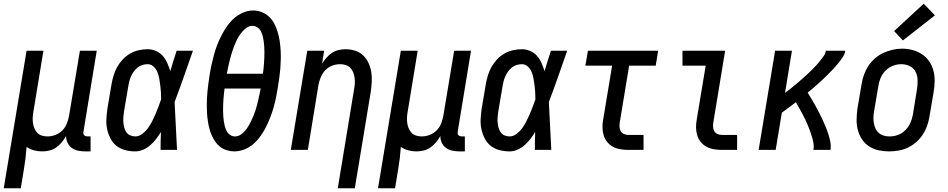

<svg xmlns="http://www.w3.org/2000/svg" viewBox="-48 -801 5068 1026"><path d="M-28 205 94 -530H184L131 -207Q128 -192 127 -176Q126 -160 128 -145Q130 -130 135.5 -116Q141 -102 151 -91.5Q161 -81 175.5 -76.5Q190 -72 206 -72Q227 -72 248 -80Q269 -88 285 -104Q301 -120 309 -140.5Q317 -161 321 -182L379 -530H469L398 -98Q397 -93 397.5 -88Q398 -83 401.5 -79Q405 -75 410 -73.5Q415 -72 420 -72H436V8H407Q387 8 368.5 4Q350 0 335.5 -10.5Q321 -21 313 -38Q305 -55 305 -74Q295 -56 281.5 -40Q268 -24 251.5 -12.5Q235 -1 215.5 3.5Q196 8 177 8Q154 8 132.5 2Q111 -4 94 -16Q92 14 88.5 43.5Q85 73 80 102L63 205Z M675 8Q647 8 620.5 1Q594 -6 574 -22Q554 -38 542 -61.5Q530 -85 524.5 -111Q519 -137 520.5 -165Q522 -193 526 -221L548 -351Q552 -374 559 -397.5Q566 -421 578 -442.5Q590 -464 607.5 -483Q625 -502 647 -514.5Q669 -527 693 -532.5Q717 -538 741 -538Q764 -538 785.5 -528.5Q807 -519 822 -502Q837 -485 846 -464Q855 -443 862 -421Q870 -448 878.5 -475.5Q887 -503 896 -530H983Q959 -462 935 -393Q911 -324 885 -256Q889 -192 891.5 -128Q894 -64 898 0H810Q810 -24 810.5 -48Q811 -72 812 -96Q800 -76 786 -58Q772 -40 755 -25Q738 -10 717 -1Q696 8 675 8ZM675 -72Q695 -72 713 -86Q731 -100 743.5 -117.5Q756 -135 765.5 -154Q775 -173 783.5 -192.5Q792 -212 799 -231.5Q806 -251 813 -270Q813 -289 812 -307.5Q811 -326 808.5 -344.5Q806 -363 803 -381Q800 -399 793 -416Q786 -433 772.5 -445.5Q759 -458 741 -458Q726 -458 712 -453.5Q698 -449 686.5 -439.5Q675 -430 666.5 -418Q658 -406 652 -392.5Q646 -379 642.5 -365Q639 -351 637 -337L615 -207Q613 -193 611.5 -178Q610 -163 611 -149Q612 -135 615.5 -121Q619 -107 626.5 -95.5Q634 -84 647 -78Q660 -72 675 -72Z M1204 8Q1184 8 1164.5 2Q1145 -4 1129.5 -15.5Q1114 -27 1103 -43Q1092 -59 1084 -76.5Q1076 -94 1071 -113.5Q1066 -133 1063 -152.5Q1060 -172 1058.5 -192.5Q1057 -213 1057 -233.5Q1057 -254 1058 -275Q1059 -296 1061 -316.5Q1063 -337 1066 -358Q1069 -379 1072 -399Q1076 -426 1082 -453Q1088 -480 1095 -506.5Q1102 -533 1112 -559Q1122 -585 1135 -610.5Q1148 -636 1164.5 -660Q1181 -684 1202.5 -703Q1224 -722 1251 -733.5Q1278 -745 1305 -745Q1330 -745 1352.5 -735.5Q1375 -726 1391.5 -710Q1408 -694 1418.5 -673Q1429 -652 1436 -629Q1443 -606 1446.5 -582.5Q1450 -559 1451.5 -534.5Q1453 -510 1452.5 -485Q1452 -460 1450 -435Q1448 -410 1444.5 -385Q1441 -360 1437 -336Q1433 -309 1427.5 -282Q1422 -255 1414.5 -228.5Q1407 -202 1397 -176Q1387 -150 1374.5 -124.5Q1362 -99 1345 -75Q1328 -51 1306.5 -32Q1285 -13 1258 -2.5Q1231 8 1204 8ZM1164 -407H1357Q1359 -422 1360.5 -436.5Q1362 -451 1363 -466Q1364 -481 1364.5 -495.5Q1365 -510 1365 -524.5Q1365 -539 1364 -553.5Q1363 -568 1361 -582Q1359 -596 1355.5 -609.5Q1352 -623 1345.5 -635Q1339 -647 1327 -655Q1315 -663 1301 -663Q1286 -663 1272.5 -654.5Q1259 -646 1248.5 -634Q1238 -622 1229.5 -608.5Q1221 -595 1214.5 -581Q1208 -567 1202.5 -553Q1197 -539 1192.5 -524.5Q1188 -510 1184 -495.5Q1180 -481 1176.5 -466Q1173 -451 1170 -436.5Q1167 -422 1164 -407ZM1208 -72Q1223 -72 1236.5 -80.5Q1250 -89 1260.5 -101Q1271 -113 1279 -126.5Q1287 -140 1294 -154Q1301 -168 1306.5 -182Q1312 -196 1317 -210.5Q1322 -225 1325.5 -239.5Q1329 -254 1332.5 -268.5Q1336 -283 1339 -298Q1342 -313 1345 -328H1152Q1150 -313 1148.5 -298.5Q1147 -284 1146 -269Q1145 -254 1144.5 -239.5Q1144 -225 1144 -210.5Q1144 -196 1145 -181.5Q1146 -167 1148 -153Q1150 -139 1153.5 -125.5Q1157 -112 1163.5 -100Q1170 -88 1181.5 -80Q1193 -72 1208 -72Z M1757 205 1844 -323Q1847 -338 1848 -354Q1849 -370 1847 -385Q1845 -400 1839.5 -414Q1834 -428 1824 -438.5Q1814 -449 1799.5 -453.5Q1785 -458 1770 -458Q1748 -458 1727 -450Q1706 -442 1690.5 -426Q1675 -410 1666.5 -389.5Q1658 -369 1654 -348L1597 0H1506L1594 -530H1684L1673 -460Q1683 -477 1696 -492Q1709 -507 1725.5 -518Q1742 -529 1761 -533.5Q1780 -538 1798 -538Q1825 -538 1850 -530Q1875 -522 1893 -504.5Q1911 -487 1921.5 -464Q1932 -441 1936 -415.5Q1940 -390 1938.5 -363Q1937 -336 1933 -309L1848 205Z M1972 205 2094 -530H2184L2131 -207Q2128 -192 2127 -176Q2126 -160 2128 -145Q2130 -130 2135.5 -116Q2141 -102 2151 -91.5Q2161 -81 2175.5 -76.5Q2190 -72 2206 -72Q2227 -72 2248 -80Q2269 -88 2285 -104Q2301 -120 2309 -140.5Q2317 -161 2321 -182L2379 -530H2469L2398 -98Q2397 -93 2397.5 -88Q2398 -83 2401.5 -79Q2405 -75 2410 -73.5Q2415 -72 2420 -72H2436V8H2407Q2387 8 2368.5 4Q2350 0 2335.5 -10.5Q2321 -21 2313 -38Q2305 -55 2305 -74Q2295 -56 2281.5 -40Q2268 -24 2251.5 -12.5Q2235 -1 2215.5 3.5Q2196 8 2177 8Q2154 8 2132.5 2Q2111 -4 2094 -16Q2092 14 2088.5 43.5Q2085 73 2080 102L2063 205Z M2675 8Q2647 8 2620.5 1Q2594 -6 2574 -22Q2554 -38 2542 -61.5Q2530 -85 2524.5 -111Q2519 -137 2520.5 -165Q2522 -193 2526 -221L2548 -351Q2552 -374 2559 -397.5Q2566 -421 2578 -442.5Q2590 -464 2607.5 -483Q2625 -502 2647 -514.5Q2669 -527 2693 -532.5Q2717 -538 2741 -538Q2764 -538 2785.5 -528.5Q2807 -519 2822 -502Q2837 -485 2846 -464Q2855 -443 2862 -421Q2870 -448 2878.5 -475.5Q2887 -503 2896 -530H2983Q2959 -462 2935 -393Q2911 -324 2885 -256Q2889 -192 2891.5 -128Q2894 -64 2898 0H2810Q2810 -24 2810.5 -48Q2811 -72 2812 -96Q2800 -76 2786 -58Q2772 -40 2755 -25Q2738 -10 2717 -1Q2696 8 2675 8ZM2675 -72Q2695 -72 2713 -86Q2731 -100 2743.5 -117.5Q2756 -135 2765.5 -154Q2775 -173 2783.5 -192.5Q2792 -212 2799 -231.5Q2806 -251 2813 -270Q2813 -289 2812 -307.5Q2811 -326 2808.5 -344.5Q2806 -363 2803 -381Q2800 -399 2793 -416Q2786 -433 2772.5 -445.5Q2759 -458 2741 -458Q2726 -458 2712 -453.5Q2698 -449 2686.5 -439.5Q2675 -430 2666.5 -418Q2658 -406 2652 -392.5Q2646 -379 2642.5 -365Q2639 -351 2637 -337L2615 -207Q2613 -193 2611.5 -178Q2610 -163 2611 -149Q2612 -135 2615.5 -121Q2619 -107 2626.5 -95.5Q2634 -84 2647 -78Q2660 -72 2675 -72Z M3310 0Q3288 0 3267 -3.5Q3246 -7 3228 -16.5Q3210 -26 3197 -42Q3184 -58 3178 -77.5Q3172 -97 3171.5 -118.5Q3171 -140 3175 -161L3223 -450H3080L3094 -530H3469L3456 -450H3314L3264 -148Q3262 -136 3262.5 -123Q3263 -110 3269 -100Q3275 -90 3286 -85Q3297 -80 3310 -80H3391V0Z M3810 0Q3788 0 3767 -3.5Q3746 -7 3728 -16.5Q3710 -26 3697 -42Q3684 -58 3678 -77.5Q3672 -97 3671.5 -118.5Q3671 -140 3675 -161L3723 -450H3599V-530H3827L3764 -148Q3762 -136 3762.5 -123Q3763 -110 3769 -100Q3775 -90 3786 -85Q3797 -80 3810 -80H3891V0Z M4006 0 4094 -530H4184L4147 -305Q4160 -314 4172.5 -324Q4185 -334 4197 -344Q4209 -354 4221.5 -364.5Q4234 -375 4245.5 -385.5Q4257 -396 4269 -407Q4281 -418 4292 -429Q4303 -440 4314 -452Q4325 -464 4335 -476.5Q4345 -489 4354 -502Q4363 -515 4365 -530H4469Q4466 -512 4455.5 -496Q4445 -480 4433 -465Q4421 -450 4408 -436Q4395 -422 4381.5 -408.5Q4368 -395 4354 -381.5Q4340 -368 4326 -355.5Q4312 -343 4297.5 -330.5Q4283 -318 4268 -306Q4279 -288 4289.5 -270.5Q4300 -253 4310 -235Q4320 -217 4329.5 -198.5Q4339 -180 4347.5 -161.5Q4356 -143 4364 -123.5Q4372 -104 4378.5 -84Q4385 -64 4389 -43Q4393 -22 4390 0H4299Q4302 -18 4299 -35.5Q4296 -53 4291 -70Q4286 -87 4280 -103Q4274 -119 4267.5 -134.5Q4261 -150 4253.5 -165.5Q4246 -181 4238 -196Q4230 -211 4221.5 -225.5Q4213 -240 4205 -255Q4186 -241 4167.5 -226.5Q4149 -212 4130 -199L4097 0Z M4703 8Q4674 8 4646.5 2Q4619 -4 4596 -19Q4573 -34 4558 -57Q4543 -80 4536 -106.5Q4529 -133 4529.5 -162.5Q4530 -192 4534 -221L4556 -351Q4560 -376 4568.5 -400.5Q4577 -425 4591.5 -447.5Q4606 -470 4627 -488.5Q4648 -507 4672 -518Q4696 -529 4721.5 -535Q4747 -541 4772 -541Q4802 -541 4829 -533.5Q4856 -526 4879 -511Q4902 -496 4917.5 -473Q4933 -450 4940 -423.5Q4947 -397 4946.5 -367.5Q4946 -338 4941 -309L4919 -179Q4915 -154 4906.5 -129.5Q4898 -105 4883.5 -82.5Q4869 -60 4848.5 -42Q4828 -24 4804 -12.5Q4780 -1 4754 3.5Q4728 8 4703 8ZM4705 -72Q4720 -72 4736 -75.5Q4752 -79 4766 -87Q4780 -95 4791.5 -107Q4803 -119 4811 -133Q4819 -147 4823.5 -162Q4828 -177 4831 -193L4852 -323Q4856 -347 4855.5 -371.5Q4855 -396 4845 -416.5Q4835 -437 4814 -447.5Q4793 -458 4768 -458Q4745 -458 4722.5 -449Q4700 -440 4683 -422.5Q4666 -405 4657 -382.5Q4648 -360 4645 -337L4623 -207Q4620 -191 4619.5 -175Q4619 -159 4621.5 -144Q4624 -129 4630 -115Q4636 -101 4647.5 -91Q4659 -81 4674 -76.5Q4689 -72 4705 -72Q4705 -72 4705 -72Q4705 -72 4705 -72ZM4777 -585 4730 -635 4888 -781 4948 -719Z"/></svg>

Font: Iosevka Curly Medium Oblique
Style: Regular
Weight: 500
Italic angle: -9°
Monospace: yes
Designer: Belleve Invis
Foundry: Belleve Invis
Version: Version 11.1.0; ttfautohint (v1.8.3)